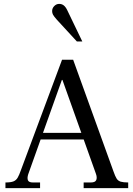

<svg xmlns="http://www.w3.org/2000/svg" viewBox="-20 -967 686 987"><path d="M8 0V-29Q35 -29 49 -34.5Q63 -40 71 -54Q79 -68 87 -91L299 -660H356L564 -84Q572 -61 579.5 -49Q587 -37 601 -33Q615 -29 639 -29V0H410V-29H447Q470 -29 475 -42Q480 -55 473 -74L301 -556H298L125 -71Q119 -52 123.5 -40.5Q128 -29 149 -29H186V0ZM182 -250 195 -284H405L417 -250ZM375 -754 272 -866Q257 -883 252.5 -891.5Q248 -900 248 -910Q248 -925 259 -936Q270 -947 284 -947Q298 -947 308 -939Q318 -931 326 -914L403 -754Z"/></svg>

Font: Frank Ruhl Libre
Style: Regular
Weight: 400
Designer: Yanek Iontef
Foundry: Fontef
Version: Version 6.004